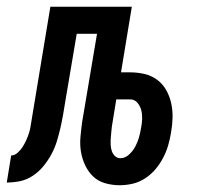

<svg xmlns="http://www.w3.org/2000/svg" viewBox="-65 -540 585 568"><path d="M289 8Q267 8 246 2Q225 -4 210.5 -18Q196 -32 187 -51Q178 -70 174.5 -91Q171 -112 173 -134.5Q175 -157 178 -179L222 -440H162L128 -239Q125 -220 121.5 -200Q118 -180 113.5 -160.5Q109 -141 103 -121.5Q97 -102 87 -83.5Q77 -65 63.5 -48.5Q50 -32 32 -20Q14 -8 -6 -4Q-26 0 -45 0L-32 -80Q-22 -80 -13 -88Q-4 -96 2 -105.5Q8 -115 12.5 -125Q17 -135 20.5 -145.5Q24 -156 25.5 -166.5Q27 -177 29 -188L84 -520H325L293 -326H320Q342 -326 363 -321Q384 -316 400.5 -303.5Q417 -291 427 -273Q437 -255 441.5 -234.5Q446 -214 445.5 -192Q445 -170 441 -148Q438 -129 432.5 -110Q427 -91 417.5 -73Q408 -55 395 -39.5Q382 -24 364.5 -12.5Q347 -1 327.5 3.5Q308 8 289 8ZM291 -72Q305 -72 316.5 -82.5Q328 -93 335 -106Q342 -119 346 -133Q350 -147 352 -160Q355 -174 355.5 -187.5Q356 -201 353 -213.5Q350 -226 341.5 -236Q333 -246 320 -246H279L266 -166Q265 -156 264 -147Q263 -138 262.5 -128.5Q262 -119 262.5 -110Q263 -101 266 -92.5Q269 -84 275.5 -78Q282 -72 291 -72Z"/></svg>

Font: Iosevka Curly Medium
Style: Italic
Weight: 500
Italic angle: -9°
Monospace: yes
Designer: Belleve Invis
Foundry: Belleve Invis
Version: Version 22.1.2; ttfautohint (v1.8.4)